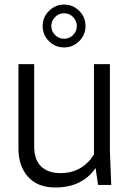

<svg xmlns="http://www.w3.org/2000/svg" viewBox="-20 -811 568 842"><path d="M61 -529.8H129.9V-168.9Q129.9 -110.4 160.4 -81.1Q190.9 -51.8 245.1 -51.8Q340.8 -51.8 392.1 -133.8V-529.8H461.9V-149.9L467.8 0H410.2L398.9 -74.2Q374.5 -36.1 330.1 -12.5Q285.6 11.2 222.2 11.2Q145 11.2 103 -35.6Q61 -82.5 61 -159.2ZM355 -696.8Q355 -658.2 327.4 -630.6Q299.8 -603 261.2 -603Q222.2 -603 194.6 -630.6Q167 -658.2 167 -696.8Q167 -735.4 194.8 -763.2Q222.7 -791 261.2 -791Q299.8 -791 327.4 -763.4Q355 -735.8 355 -696.8ZM221.7 -736.3Q205.1 -719.7 205.1 -696.8Q205.1 -673.8 221.7 -657.5Q238.3 -641.1 261.2 -641.1Q284.2 -641.1 300.5 -657.5Q316.9 -673.8 316.9 -696.8Q316.9 -719.7 300.5 -736.3Q284.2 -752.9 261.2 -752.9Q238.3 -752.9 221.7 -736.3Z"/></svg>

Font: Cooper Hewitt
Style: Book
Weight: 705
Designer: Village Type and Design LLC
Foundry: Cooper Hewitt Smithsonian Design Museum
Version: 1.000